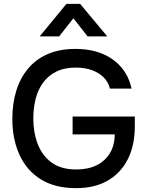

<svg xmlns="http://www.w3.org/2000/svg" viewBox="-20 -969 764 997"><path d="M375 8Q265 8 191.5 -38Q118 -84 81 -165.5Q44 -247 44 -352Q44 -431 64.5 -497.5Q85 -564 126 -613Q167 -662 228.5 -688.5Q290 -715 371 -715Q450 -715 510 -690.5Q570 -666 609.5 -620Q649 -574 663 -509H551Q542 -544 517.5 -568Q493 -592 456.5 -605Q420 -618 374 -618Q314 -618 272 -597Q230 -576 203.5 -539.5Q177 -503 165 -455Q153 -407 153 -353Q153 -281 176 -221Q199 -161 248 -125Q297 -89 376 -89Q437 -89 481 -110.5Q525 -132 550 -172.5Q575 -213 576 -271H357V-364H680V-312Q680 -215 644 -143Q608 -71 540 -31.5Q472 8 375 8ZM186 -780 325 -949H396L537 -780H435L361 -874L287 -780Z"/></svg>

Font: Onest Medium
Style: Regular
Weight: 500
Designer: Dmitri Voloshin, Andrey Kudryavtsev
Foundry: Dmitri Voloshin, Andrey Kudryavtsev
Version: Version 1.000;gftools[0.9.33]